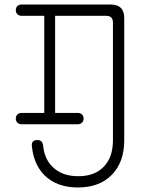

<svg xmlns="http://www.w3.org/2000/svg" viewBox="-20 -750 640 850"><path d="M75 -680Q64 -680 57 -687Q50 -694 50 -705Q50 -716 57 -723Q64 -730 75 -730H470Q500 -730 515 -715Q530 -700 530 -670V-129Q530 -32 475 24Q420 80 325 80Q230 80 175 24Q128 -25 121 -105Q120 -117 126 -123.5Q132 -130 145 -130Q157 -130 163 -124Q169 -118 171 -105Q177 -46 212 -12Q254 30 325 30Q397 31 438.5 -11Q480 -53 480 -129V-650Q480 -665 472.5 -672.5Q465 -680 450 -680H224V-250H325Q336 -250 343 -243Q350 -236 350 -225Q350 -214 343 -207Q336 -200 325 -200H75Q64 -200 57 -207Q50 -214 50 -225Q50 -236 57 -243Q64 -250 75 -250H176V-680Z"/></svg>

Font: Maple Mono NL Thin
Style: Regular
Weight: 250
Monospace: yes
Designer: subframe7536
Version: Version 7.000